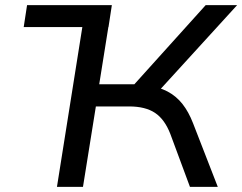

<svg xmlns="http://www.w3.org/2000/svg" viewBox="-20 -725 940 745"><path d="M72 -620 85 -705H414L401 -620ZM201 0 313 -705H414L365 -398H518L486 -381L778 -705H900L588 -363L549 -393Q596 -388 630 -370Q664 -352 688 -321.5Q712 -291 729 -247L825 0H717L641 -205Q619 -262 581.5 -287Q544 -312 481 -312H352L302 0Z"/></svg>

Font: Nunito Sans 10pt SemiExpanded Medium
Style: Italic
Weight: 500
Width: 6
Italic angle: -9°
Designer: Vernon Adams
Foundry: Vernon Adams
Version: Version 3.101;gftools[0.9.27]